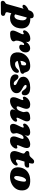

<svg xmlns="http://www.w3.org/2000/svg" viewBox="1849 -2547 865 4755"><g transform="rotate(90 2281.5 -169.5)"><path d="M99 -307Q80 -293 59.8 -293.8Q39.5 -294.5 28 -307.5Q16.5 -321 26 -343.8Q35.5 -366.5 60 -388.5Q97.5 -422.5 156 -446.5L158.5 -456Q173.5 -510.5 207.8 -541Q242 -571.5 293 -571.5Q364 -571.5 356 -487.5Q364.5 -487.5 373 -487.5Q452 -487.5 508.2 -457.5Q564.5 -427.5 590.2 -367.5Q616 -307.5 604 -217Q594.5 -144.5 559.8 -92.5Q525 -40.5 471.5 -13Q418 14.5 352 14.5Q315 14.5 285 6Q255 -2.5 232.5 -17.5L208 74Q203.5 91 208.5 107.2Q213.5 123.5 232.5 129L259 136.5Q281.5 143 289.5 156.2Q297.5 169.5 298 183Q298.5 208.5 280.5 224Q262.5 239.5 235 240L-27 243Q-45.5 243.5 -60.8 231.2Q-76 219 -76 193Q-76 178.5 -64.8 161.2Q-53.5 144 -21.5 127Q-8.5 120 -2.8 109.2Q3 98.5 6.5 85L121 -323Q110 -315.5 99 -307ZM299 -94Q336 -93.5 364 -127.5Q392 -161.5 404.5 -244.5Q414.5 -311.5 396.8 -351.8Q379 -392 343.5 -397.5Q340 -398 336 -398.5L259 -114Q275.5 -94.5 299 -94Z M687 -307Q674.5 -307 661.8 -318.5Q649 -330 657 -354.5Q667.5 -388 696 -418.2Q724.5 -448.5 767.5 -467.8Q810.5 -487 863.5 -487Q902 -487 923 -467.8Q944 -448.5 944 -417Q944 -402 939.5 -380.5Q1006.5 -484 1096 -484Q1145 -484 1173.5 -453.8Q1202 -423.5 1202 -371Q1202 -325.5 1182.2 -289.8Q1162.5 -254 1132 -233.5Q1101.5 -213 1069.5 -213Q1035 -213 1022.2 -229.2Q1009.5 -245.5 1009.5 -258Q1009.5 -272.5 1014.5 -286.8Q1019.5 -301 1019.5 -317.5Q1019.5 -335 1004 -335Q964 -335 932 -253Q918.5 -218 914.2 -193Q910 -168 910 -144Q910 -121 919.5 -106.2Q929 -91.5 929 -74Q929 -35 876.8 -11Q824.5 13 739 13Q693.5 13 675.2 -7.5Q657 -28 660.5 -63.5Q664 -99 685 -143.5L740 -261Q754.5 -292 752.5 -309Q750.5 -326 733.5 -326Q724 -326 715.5 -319Q701.5 -307 687 -307Z M1708 -163Q1708 -119 1673 -78.2Q1638 -37.5 1570.8 -11.2Q1503.5 15 1407 15Q1329 15 1281.8 -11.8Q1234.5 -38.5 1215.5 -86Q1196.5 -133.5 1201.5 -195.5Q1208.5 -278.5 1252.2 -343.8Q1296 -409 1369.5 -447Q1443 -485 1539 -485Q1612.5 -485 1648 -452Q1683.5 -419 1697 -364Q1700 -353 1704 -343.5Q1708 -334 1713 -331Q1721.5 -327.5 1726.8 -320.2Q1732 -313 1732 -300Q1732 -281.5 1719.2 -265Q1706.5 -248.5 1672 -240Q1639.5 -232 1595 -221Q1550.5 -210 1502.5 -198.2Q1454.5 -186.5 1413 -176Q1427.5 -110 1491 -110Q1528 -110 1558.5 -125.2Q1589 -140.5 1611 -166Q1630 -188 1643 -196.5Q1656 -205 1674 -205Q1692 -205 1700 -192Q1708 -179 1708 -163ZM1487 -385Q1460.5 -385 1438 -346.2Q1415.5 -307.5 1410 -242Q1437.5 -249 1465 -256.5Q1492.5 -264 1514 -270Q1523.5 -299 1523.5 -341Q1523.5 -385 1487 -385Z M1979.5 -77Q1995.5 -77 2003.5 -85.5Q2011.5 -94 2011.5 -105Q2011 -122.5 1995 -136Q1979 -149.5 1926.5 -172Q1863.5 -199 1835.2 -229.5Q1807 -260 1804.5 -310Q1803 -358.5 1833.5 -398Q1864 -437.5 1925 -461.2Q1986 -485 2075.5 -485Q2171 -485 2217.2 -449.5Q2263.5 -414 2263.5 -354Q2263.5 -275 2208.5 -275Q2187 -275 2169.8 -286.8Q2152.5 -298.5 2131.5 -330Q2110 -361 2088.2 -378.5Q2066.5 -396 2039.5 -396Q2006.5 -396 2006.5 -369Q2008 -355 2024.8 -337.5Q2041.5 -320 2088.5 -295Q2135.5 -270.5 2162 -249.2Q2188.5 -228 2199.5 -204.5Q2210.5 -181 2211.5 -150Q2214.5 -76.5 2145.5 -30.8Q2076.5 15 1954.5 15Q1843 15 1794 -23.5Q1745 -62 1745.5 -119Q1746.5 -155 1761.8 -174.5Q1777 -194 1802.5 -194Q1831 -194 1851 -178Q1871 -162 1890.5 -134Q1913 -100.5 1934.2 -88.8Q1955.5 -77 1979.5 -77Z M2904.5 -156Q2917 -147.5 2917.2 -128.5Q2917.5 -109.5 2902.5 -87Q2872 -41 2817.5 -13Q2763 15 2705.5 15Q2661.5 15 2637.5 -2Q2613.5 -19 2613.5 -51Q2613.5 -67.5 2621.2 -86.5Q2629 -105.5 2639.5 -126.5Q2582 -48.5 2522 -16.8Q2462 15 2401 15Q2351.5 15 2330.2 -10Q2309 -35 2311.5 -77Q2314 -119 2334.5 -169L2372.5 -261Q2394.5 -315 2367.5 -315Q2358 -315 2342.5 -307Q2323.5 -296 2308.5 -309Q2298.5 -317.5 2298.2 -335.5Q2298 -353.5 2311.5 -379Q2337.5 -426.5 2385.5 -455.8Q2433.5 -485 2494 -485Q2547.5 -485 2572.5 -462.2Q2597.5 -439.5 2599.2 -401Q2601 -362.5 2583.5 -315L2545.5 -211Q2536 -184 2538.2 -166.5Q2540.5 -149 2563.5 -149Q2591 -149 2615 -171Q2639 -193 2653.5 -234Q2667 -270 2673.8 -289.2Q2680.5 -308.5 2680.5 -324Q2680.5 -342 2674.5 -359.2Q2668.5 -376.5 2668.5 -398Q2668.5 -438 2712 -461.5Q2755.5 -485 2832.5 -485Q2889.5 -485 2905 -439.5Q2920.5 -394 2889.5 -328L2833.5 -209Q2816.5 -172.5 2818 -158.8Q2819.5 -145 2835 -145Q2841.5 -145 2847.8 -147.8Q2854 -150.5 2863.5 -155Q2877 -162 2887.2 -161.5Q2897.5 -161 2904.5 -156Z M2977 -314Q2964.5 -322.5 2964.2 -341.5Q2964 -360.5 2979 -383Q3010 -429 3064.2 -457Q3118.5 -485 3176 -485Q3220.5 -485 3244.2 -468.2Q3268 -451.5 3268 -419Q3268 -402.5 3260.2 -383.5Q3252.5 -364.5 3242 -343.5Q3299.5 -421.5 3359.5 -453.2Q3419.5 -485 3480.5 -485Q3530 -485 3551.2 -460Q3572.5 -435 3570.2 -393.2Q3568 -351.5 3547 -301L3509 -209Q3487 -155 3514 -155Q3523.5 -155 3539 -163Q3558 -174 3573 -161Q3583 -152.5 3583.2 -134.5Q3583.5 -116.5 3570 -91Q3544 -43.5 3496.2 -14.2Q3448.5 15 3387.5 15Q3334.5 15 3309.2 -7.8Q3284 -30.5 3282.5 -69.2Q3281 -108 3298 -155L3336 -259Q3346 -286 3343.8 -303.5Q3341.5 -321 3318 -321Q3290.5 -321 3266.5 -299Q3242.5 -277 3228 -236Q3214.5 -200 3207.8 -180.8Q3201 -161.5 3201 -146Q3201 -128 3207 -111Q3213 -94 3213 -72Q3213 -32.5 3169.8 -8.8Q3126.5 15 3049 15Q2992 15 2976.5 -30.5Q2961 -76 2992 -142L3048 -261Q3065.5 -298 3063.8 -311.5Q3062 -325 3046.5 -325Q3040 -325 3033.8 -322.2Q3027.5 -319.5 3018 -315Q3004.5 -308.5 2994.2 -308.8Q2984 -309 2977 -314Z M3687.5 -352 3672.5 -362Q3642.5 -382 3642.5 -412Q3642.5 -436 3660 -450Q3677.5 -464 3707.5 -464H3716.5Q3743 -464 3761.5 -471.8Q3780 -479.5 3801.5 -504L3842.5 -550Q3852.5 -561.5 3867.8 -571.8Q3883 -582 3907 -582Q3930.5 -582 3943 -569.8Q3955.5 -557.5 3955.5 -539.5Q3955.5 -525 3952 -504Q3948.5 -483 3941 -458H4021.5Q4055.5 -458 4055.5 -421Q4055.5 -386 4030.5 -365Q4005.5 -344 3963.5 -344H3906.5L3867 -214Q3852.5 -165.5 3859 -148.8Q3865.5 -132 3887 -132Q3901.5 -132 3911.8 -137.8Q3922 -143.5 3937 -156Q3950.5 -166.5 3958 -170.2Q3965.5 -174 3975 -174Q4003 -174 4003 -141Q4003 -118.5 3984.5 -91.8Q3966 -65 3932.8 -41.2Q3899.5 -17.5 3854.8 -2.2Q3810 13 3757 13Q3709 13 3679.5 -10Q3650 -33 3646 -81Q3642 -129 3670 -204L3693.5 -267Q3707 -303 3706.5 -321.2Q3706 -339.5 3687.5 -352Z M4401.5 -485Q4525.5 -481.5 4578.5 -416.2Q4631.5 -351 4617 -237.5Q4607 -160 4556.2 -102Q4505.5 -44 4427.8 -13Q4350 18 4259.5 14.5Q4139 9 4086.8 -55.2Q4034.5 -119.5 4051 -230Q4062 -302.5 4103 -361.8Q4144 -421 4218.2 -454.8Q4292.5 -488.5 4401.5 -485ZM4298 -87.5Q4312.5 -86 4330 -99.8Q4347.5 -113.5 4364.5 -151Q4381.5 -188.5 4394 -257Q4407 -328.5 4401 -354Q4395 -379.5 4371.5 -382Q4341.5 -385.5 4312 -338Q4282.5 -290.5 4268 -203Q4258 -139.5 4267.2 -114.8Q4276.5 -90 4298 -87.5Z"/></g></svg>

Font: Fraunces 9pt SuperSoft Black
Style: Italic
Weight: 900
Italic angle: -16°
Version: Version 1.000;[0bf87f6ff]